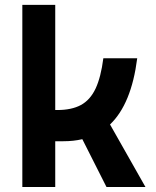

<svg xmlns="http://www.w3.org/2000/svg" viewBox="-20 -752 626 772"><path d="M69.8 0V-732.4H202.1V-309.6H210Q268.1 -309.6 305.4 -329.8Q342.8 -350.1 364.3 -395.8Q385.7 -441.4 395.5 -517.6H531.7Q508.3 -333.5 422.4 -251.5L564.9 0H408.2L311 -192.4Q275.9 -184.1 234.4 -184.1H202.1V0Z"/></svg>

Font: Cascadia Code NF
Style: Bold
Weight: 700
Monospace: yes
Designer: Aaron Bell
Foundry: Saja Typeworks
Version: Version 2404.023; ttfautohint (v1.8.4)